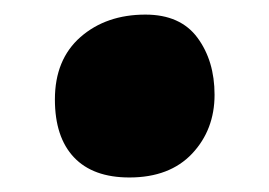

<svg xmlns="http://www.w3.org/2000/svg" viewBox="-20 -227 369 263"><path d="M157.2 16.1Q107.4 16.1 81.3 -11.5Q55.2 -39.1 55.2 -90.8Q55.2 -145.5 90.3 -176.3Q125.5 -207 179.2 -207Q227.1 -207 250.5 -175.3Q273.9 -143.6 273.9 -97.2Q273.9 -49.3 243.2 -16.6Q212.4 16.1 157.2 16.1Z"/></svg>

Font: Shantell Sans Irregular
Style: Regular
Weight: 800
Designer: Stephen Nixon, Anya Danilova, Shantell Martin
Foundry: Arrow Type
Version: Version 1.006;[9816181b4]